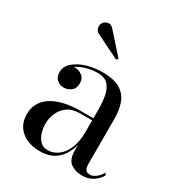

<svg xmlns="http://www.w3.org/2000/svg" viewBox="-166 -797 856 919"><g transform="rotate(30 261.5 -338.0)"><path d="M152 -618.5Q139.5 -624.5 135.5 -639.8Q131.5 -655 138.5 -667.5Q145.5 -680 162.8 -684.8Q180 -689.5 194.5 -673L293.5 -562L285.5 -552.5ZM266.5 -255H332V-304.5Q332 -340.5 326.2 -374.8Q320.5 -409 301.5 -431.2Q282.5 -453.5 242.5 -453.5Q212.5 -453.5 181.5 -445.2Q150.5 -437 128.5 -420.5Q132 -421 135.5 -421Q157 -421 174.8 -407.2Q192.5 -393.5 192.5 -368Q192.5 -338 174.2 -324.5Q156 -311 135.5 -311Q112.5 -311 96.8 -325Q81 -339 81 -366Q81 -397 107 -420Q133 -443 174 -455.5Q215 -468 260.5 -468Q329.5 -468 363.8 -444Q398 -420 409.2 -382.5Q420.5 -345 420.5 -304.5V-54Q420.5 -37 426.5 -24.8Q432.5 -12.5 452.5 -12.5Q467 -12.5 484.5 -25.5Q502 -38.5 512 -59.5L519 -47Q505.5 -22.5 480.2 -6.2Q455 10 420.5 10Q385.5 10 358.8 -8Q332 -26 332 -76.5V-109Q318.5 -54.5 282.8 -22.2Q247 10 188.5 10Q123.5 10 84.8 -23.2Q46 -56.5 46 -113.5Q46 -180.5 103 -217.8Q160 -255 266.5 -255ZM218.5 -13Q247 -13 273 -31.2Q299 -49.5 315.5 -87Q332 -124.5 332 -182V-243.5H266.5Q222.5 -243.5 196 -224Q169.5 -204.5 157.8 -175.8Q146 -147 146 -119.5Q146 -94.5 153.2 -70Q160.5 -45.5 176.5 -29.2Q192.5 -13 218.5 -13Z"/></g></svg>

Font: Bodoni* 16
Style: Regular
Weight: 400
Version: Version 2.2